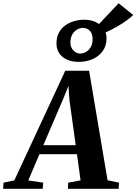

<svg xmlns="http://www.w3.org/2000/svg" viewBox="-98 -1192 862 1212"><path d="M-78.5 0 -75.5 -39 -7.5 -53.5 314 -745.5H464.5L581 -54L653.5 -39L651 0H330.5L332.5 -39L410.5 -53.5L388 -218.5H151L80.5 -53L175 -39L171.5 0ZM175.5 -275.5H380L340.5 -559.5L334 -649.5L303 -572.5ZM400 -801.5Q335 -801.5 296.8 -833Q258.5 -864.5 258.5 -918Q258.5 -957.5 273.8 -985.8Q289 -1014 314.5 -1032Q340 -1050 371 -1058.8Q402 -1067.5 433.5 -1067.5Q474 -1067.5 505.8 -1052.8Q537.5 -1038 556 -1011.5Q574.5 -985 574.5 -951Q574.5 -902.5 550 -869Q525.5 -835.5 485.8 -818.5Q446 -801.5 400 -801.5ZM407.5 -854Q428 -854 446.2 -865Q464.5 -876 475.5 -896.2Q486.5 -916.5 486.5 -944Q486.5 -982 468 -999Q449.5 -1016 425.5 -1016Q407 -1016 388.5 -1005.5Q370 -995 358.2 -974.2Q346.5 -953.5 346.5 -922.5Q346.5 -893.5 365 -873.8Q383.5 -854 407.5 -854ZM538.5 -972.5 495 -1006.5 651 -1171.5 743 -1097Q712 -1068.5 675.8 -1045.2Q639.5 -1022 604 -1004.2Q568.5 -986.5 538.5 -972.5Z"/></svg>

Font: Merriweather 60pt ExtraBold
Style: Italic
Weight: 800
Italic angle: -7.8°
Version: Version 2.101